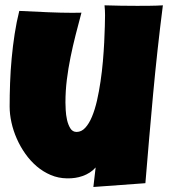

<svg xmlns="http://www.w3.org/2000/svg" viewBox="-20 -708 651 739"><path d="M606.9 -687.5Q585 -515.6 569.3 -345.5Q553.7 -175.3 539.6 -2.9L339.4 11.7L348.1 -63.5Q338.4 -52.2 325.4 -43.9Q312.5 -35.6 297.9 -30.5Q283.2 -25.4 269 -23.4Q254.9 -21.5 243.2 -21.5H242.7Q242.7 -21.5 242.7 -21.5Q242.7 -21.5 242.2 -21.5Q242.2 -21.5 242.2 -21.5Q242.2 -21.5 242.2 -21.5Q242.2 -21.5 242.2 -21.5H241.7Q241.7 -21.5 241.7 -21.5Q241.7 -21.5 241.7 -21.5Q241.7 -21.5 241.7 -21.5Q241.7 -21.5 241.7 -21.5Q241.7 -21.5 241.7 -21.5Q241.2 -21.5 241.2 -21.5Q241.2 -21.5 241.2 -21.5Q241.2 -21.5 241.2 -21.5Q241.2 -21.5 241.2 -21.5Q241.2 -21.5 241.2 -21.5Q241.2 -21.5 241.2 -21.5Q240.7 -21.5 240.7 -21.5Q240.7 -21.5 240.7 -21.5Q240.7 -21.5 240.7 -21.5Q240.7 -21.5 240.7 -21.5Q240.7 -21.5 240.7 -21.5Q240.7 -21.5 240.7 -21.5Q240.7 -21.5 240.7 -21.5Q240.7 -21.5 240.7 -21.5Q240.7 -21.5 240.2 -21.5Q240.2 -21.5 240.2 -21.5H238.3Q238.3 -21.5 238.3 -21.5Q238.3 -21.5 238.3 -21.5H237.8Q204.6 -22 175.3 -34.4Q146 -46.9 121.6 -67.6Q97.2 -88.4 77.6 -116Q58.1 -143.6 44.7 -174.1Q31.2 -204.6 24.2 -236.3Q17.1 -268.1 17.1 -297.9Q17.1 -341.8 18.8 -388.9Q20.5 -436 24.9 -483.4Q29.3 -530.8 36.4 -577.1Q43.5 -623.5 54.2 -666Q113.8 -663.1 165.3 -660.9Q216.8 -658.7 259.3 -658.7Q276.4 -658.7 293.5 -659.2Q282.2 -616.7 271.2 -574Q260.3 -531.2 251.5 -488Q242.7 -444.8 237.3 -401.4Q231.9 -357.9 231.9 -313.5Q231.9 -303.2 232.9 -284.2Q233.9 -265.1 238 -246.6Q242.2 -228 250.7 -214.1Q259.3 -200.2 274.9 -200.2Q293.5 -200.2 308.1 -216.1Q322.8 -231.9 334 -258.8Q345.2 -285.6 353.3 -320.8Q361.3 -356 366.9 -394.3Q372.6 -432.6 376 -471.7Q379.4 -510.7 381.1 -545.2Q382.8 -579.6 383.5 -606.9Q384.3 -634.3 384.3 -649.4Q384.3 -659.2 383.8 -668.5Q383.3 -677.7 382.3 -687.5Q414.1 -686.5 445.3 -686Q476.6 -685.5 508.3 -685.5Q532.7 -685.5 557.4 -685.8Q582 -686 606.9 -687.5Z"/></svg>

Font: Luckiest Guy
Style: Regular
Weight: 400
Designer: Astigmatic (AOETI)
Foundry: Astigmatic (AOETI)
Version: Version 1.000